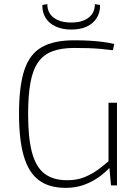

<svg xmlns="http://www.w3.org/2000/svg" viewBox="-20 -897 664 929"><path d="M338 -702Q381 -702 414 -700Q447 -698 475.5 -694.5Q504 -691 533 -684L526 -654Q495 -658 466.5 -660.5Q438 -663 407.5 -664Q377 -665 339 -665Q277 -665 234 -649Q191 -633 165 -596.5Q139 -560 127.5 -498Q116 -436 116 -344Q116 -231 134.5 -160.5Q153 -90 194.5 -57.5Q236 -25 305 -25Q352 -25 388 -39.5Q424 -54 454 -76Q484 -98 510 -121L517 -93Q493 -65 459.5 -41Q426 -17 386 -2.5Q346 12 298 12Q217 12 167.5 -25.5Q118 -63 95 -142Q72 -221 72 -346Q72 -479 97.5 -557Q123 -635 181.5 -668.5Q240 -702 338 -702ZM546 -400V0H517L508 -100L505 -114V-400ZM439 -877 464 -873Q465 -837 448 -810Q431 -783 400 -768.5Q369 -754 325 -754Q282 -754 250 -768.5Q218 -783 201 -810Q184 -837 185 -873L209 -877Q209 -835 240 -811.5Q271 -788 325 -788Q378 -788 408.5 -811.5Q439 -835 439 -877Z"/></svg>

Font: Exo 2 ExtraLight
Style: Regular
Weight: 250
Designer: Natanael Gama
Foundry: Natanael Gama
Version: Version 2.010